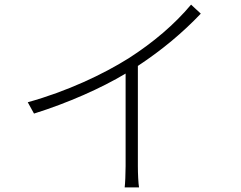

<svg xmlns="http://www.w3.org/2000/svg" viewBox="-20 -787 1040 830"><path d="M100 -345 127 -296C274 -342 418 -406 523 -469V-69C523 -36 521 7 519 23H581C578 6 576 -36 576 -69V-502C682 -572 771 -647 848 -728L806 -767C734 -681 642 -603 536 -535C426 -466 270 -392 100 -345Z"/></svg>

Font: Noto Sans KR Light
Style: Regular
Weight: 300
Designer: Ryoko NISHIZUKA 西塚涼子 (kana, bopomofo & ideographs); Paul D. Hunt (Latin, Greek & Cyrillic); Sandoll Communications 산돌커뮤니
Foundry: Adobe
Version: Version 2.004;hotconv 1.0.118;makeotfexe 2.5.65603